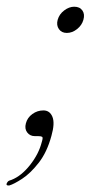

<svg xmlns="http://www.w3.org/2000/svg" viewBox="-55 -416 309 586"><path d="M51.5 -0.5Q36.5 -0.5 28 -11.8Q19.5 -23 24 -39.5Q28.5 -57 43.8 -68Q59 -79 77.5 -79Q97 -79 105 -59.5Q113 -40 102 -1.5Q88.5 48.5 63.2 80.8Q38 113 12.8 129.5Q-12.5 146 -26.5 150Q-36.5 151 -35 145Q-33.5 141 -30.8 138Q-28 135 -20 133Q10.5 121 37 87.2Q63.5 53.5 72.5 17.5Q77 3.5 73.5 1.5Q70 -0.5 61.5 -0.5ZM149 -315.5Q133 -315.5 124.8 -327.2Q116.5 -339 121 -355.5Q126 -373 141 -384.2Q156 -395.5 171.5 -395.5Q188.5 -395.5 196.5 -384Q204.5 -372.5 199.5 -355.5Q195 -339 180.2 -327.2Q165.5 -315.5 149 -315.5Z"/></svg>

Font: Fraunces 9pt Thin
Style: Italic
Weight: 100
Italic angle: -16°
Version: Version 1.000;[b76b70a41]